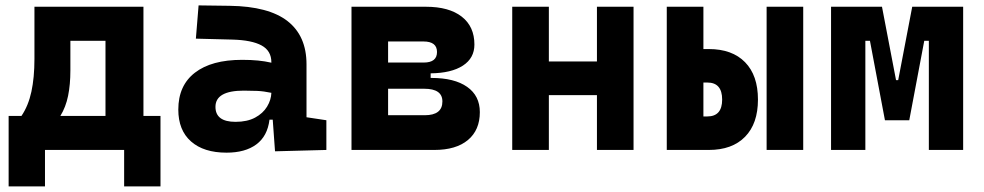

<svg xmlns="http://www.w3.org/2000/svg" viewBox="-20 -542 3556 694"><path d="M11.2 131.8V-123H57.6Q82.5 -159.7 93.5 -210.7Q104.5 -261.7 104.5 -329.1V-517.6H498.5V-123H560.1V131.8H428.7V0H142.6V131.8ZM361.3 -123V-394.5H234.4V-287.6Q234.4 -236.3 226.1 -195.6Q217.8 -154.8 198.2 -123Z M974.1 4.9 965.8 -109.4H954.1Q946.8 -49.8 906.5 -20Q866.2 9.8 798.8 9.8Q716.3 9.8 670.4 -30.8Q624.5 -71.3 624.5 -146Q624.5 -232.9 684.6 -279.3Q744.6 -325.7 855 -325.7Q887.2 -325.7 912.4 -323.2Q937.5 -320.8 960.9 -315.4V-316.9Q960.9 -358.4 925.5 -377.7Q890.1 -397 820.3 -398.9L688 -402.3L697.8 -522.5L810.5 -521Q951.2 -519 1019.5 -465.6Q1087.9 -412.1 1087.9 -309.6V-118.2L1159.7 -107.4V0ZM960.9 -206.5Q932.6 -212.4 909.7 -213.4Q886.7 -214.4 861.3 -214.4Q758.8 -214.4 758.8 -155.8Q758.8 -101.6 831.5 -101.6Q873.5 -101.6 902.1 -116.9Q930.7 -132.3 945.3 -156.5Q960 -180.7 960.9 -206.5Z M1250.5 0V-517.6H1519.5Q1603 -517.6 1648.9 -481.9Q1694.8 -446.3 1694.8 -380.9Q1694.8 -332 1653.3 -304.9Q1611.8 -277.8 1536.6 -276.9V-260.3H1539.1Q1622.6 -260.3 1668.5 -228Q1714.4 -195.8 1714.4 -136.7Q1714.4 -71.8 1671.4 -35.9Q1628.4 0 1549.8 0ZM1382.8 -125.5H1515.1Q1579.1 -125.5 1579.1 -175.3Q1579.1 -221.2 1513.7 -221.2H1382.8ZM1382.8 -315.9H1511.7Q1559.6 -315.9 1559.6 -354Q1559.6 -392.1 1510.7 -392.1H1382.8Z M2137.7 0V-198.2H1963.9V0H1831.5V-517.6H1963.9V-319.8H2137.7V-517.6H2270V0Z M2390.1 0V-517.6H2522.5V-364.7H2542Q2626.5 -364.7 2673.1 -317.1Q2719.7 -269.5 2719.7 -182.1Q2719.7 -95.2 2673.1 -47.6Q2626.5 0 2542 0ZM2751 0V-517.6H2883.3V0ZM2522.5 -121.1H2536.6Q2590.3 -121.1 2590.3 -182.1Q2590.3 -243.7 2536.6 -243.7H2522.5Z M2983.9 0V-517.6H3168L3218.8 -252.4H3226.6L3277.3 -517.6H3461.4V0H3337.4V-394.5H3320.8L3266.6 -107.4H3178.7L3124.5 -394.5H3107.9V0Z"/></svg>

Font: Cascadia Code PL
Style: Bold
Weight: 700
Monospace: yes
Designer: Aaron Bell
Foundry: Saja Typeworks
Version: Version 2404.023; ttfautohint (v1.8.4)